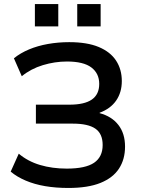

<svg xmlns="http://www.w3.org/2000/svg" viewBox="-20 -923 716 952"><path d="M319 9Q257 9 204 0Q151 -9 107.5 -27.5Q64 -46 33 -72L73 -161Q118 -123 178.5 -105Q239 -87 311 -87Q404 -87 446.5 -116Q489 -145 489 -204Q489 -260 453 -285Q417 -310 341 -310H158V-404H324Q399 -404 435.5 -429.5Q472 -455 472 -507Q472 -559 433 -588.5Q394 -618 312 -618Q252 -618 192.5 -600Q133 -582 88 -545L49 -634Q81 -660 124 -678Q167 -696 218 -705Q269 -714 323 -714Q412 -714 469.5 -690Q527 -666 555.5 -622.5Q584 -579 584 -521Q584 -465 556 -424.5Q528 -384 474 -364V-362Q534 -346 567 -303.5Q600 -261 600 -196Q600 -133 570 -87Q540 -41 478 -16Q416 9 319 9ZM363 -792V-903H479V-792ZM153 -792V-903H269V-792Z"/></svg>

Font: Nunito Sans 7pt SemiBold
Style: Regular
Weight: 600
Designer: Vernon Adams
Foundry: Vernon Adams
Version: Version 3.101;gftools[0.9.27]